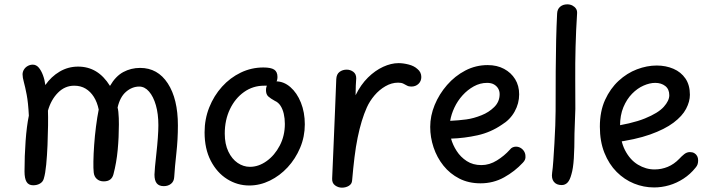

<svg xmlns="http://www.w3.org/2000/svg" viewBox="-20 -845 3280 885"><path d="M84 -502Q84 -514 90.5 -524.5Q97 -535 108 -541Q119 -547 131 -547Q147 -547 158.5 -533.5Q170 -520 178 -498.5Q186 -477 189 -453Q216 -492 255 -515Q294 -538 340 -538Q386 -538 422.5 -516Q459 -494 487 -449Q513 -494 548.5 -513Q584 -532 626 -532Q707 -532 753.5 -460.5Q800 -389 800 -267Q800 -202 793 -139.5Q786 -77 783 -29Q782 -9 768.5 2Q755 13 735 13Q713 13 702.5 0Q692 -13 692 -40Q692 -50 694.5 -77Q697 -104 701 -139.5Q705 -175 707.5 -209.5Q710 -244 710 -268Q710 -320 698.5 -360Q687 -400 667 -423Q647 -446 622 -446Q589 -446 561 -422Q533 -398 522 -349Q524 -343 525.5 -329.5Q527 -316 527.5 -300.5Q528 -285 528 -271Q528 -213 522.5 -154Q517 -95 503 -42Q499 -26 488 -17.5Q477 -9 458 -9Q439 -9 426.5 -20Q414 -31 412 -50Q410 -67 410.5 -100.5Q411 -134 414 -176.5Q417 -219 422.5 -262Q428 -305 435 -340Q428 -374 412.5 -398.5Q397 -423 374.5 -436.5Q352 -450 322 -450Q279 -450 247 -417.5Q215 -385 201 -335Q202 -310 201.5 -267Q201 -224 199 -176Q197 -128 193 -86.5Q189 -45 182 -22Q178 -7 164.5 1Q151 9 133 9Q112 9 102.5 -6.5Q93 -22 93 -55Q93 -126 98 -195Q103 -264 113 -312Q110 -372 103 -408.5Q96 -445 90 -466.5Q84 -488 84 -502Z M1129 10Q1074 10 1027 -19.5Q980 -49 951.5 -104Q923 -159 923 -235Q923 -296 944.5 -350Q966 -404 1003.5 -445.5Q1041 -487 1090 -510.5Q1139 -534 1194 -534Q1229 -534 1244 -524Q1259 -514 1259 -490Q1259 -471 1248 -459.5Q1237 -448 1220 -449Q1213 -450 1208 -450Q1203 -450 1197 -450Q1146 -450 1105 -421Q1064 -392 1040 -342Q1016 -292 1016 -229Q1016 -181 1032.5 -146.5Q1049 -112 1075.5 -94Q1102 -76 1132 -76Q1172 -76 1209 -102.5Q1246 -129 1269.5 -174Q1293 -219 1293 -274Q1293 -299 1288 -320.5Q1283 -342 1273 -357.5Q1263 -373 1247 -380Q1227 -391 1216.5 -400.5Q1206 -410 1206 -430Q1206 -450 1218.5 -460Q1231 -470 1252 -470Q1288 -470 1318.5 -443.5Q1349 -417 1367 -372Q1385 -327 1385 -272Q1385 -215 1363.5 -164Q1342 -113 1306 -74Q1270 -35 1224 -12.5Q1178 10 1129 10Z M1530 -480Q1531 -503 1545 -513.5Q1559 -524 1578 -524Q1595 -524 1608.5 -514Q1622 -504 1622 -484Q1621 -471 1620 -450.5Q1619 -430 1619 -406Q1643 -455 1676 -487.5Q1709 -520 1746 -537Q1783 -554 1817 -554Q1839 -554 1864 -547.5Q1889 -541 1904 -527Q1913 -520 1917.5 -510.5Q1922 -501 1922 -490Q1922 -471 1909 -458.5Q1896 -446 1876 -446Q1864 -446 1856 -450.5Q1848 -455 1839 -459.5Q1830 -464 1815 -464Q1785 -464 1756.5 -447.5Q1728 -431 1706 -405Q1684 -379 1671 -350Q1658 -321 1647.5 -286.5Q1637 -252 1628.5 -210.5Q1620 -169 1614 -120Q1608 -71 1603 -13Q1602 3 1588 11.5Q1574 20 1556 20Q1539 20 1524.5 9.5Q1510 -1 1511 -22Q1514 -96 1517.5 -173.5Q1521 -251 1524 -329Q1527 -407 1530 -480Z M2195 0Q2140 0 2097 -22Q2054 -44 2024 -81.5Q1994 -119 1978.5 -165.5Q1963 -212 1963 -260Q1963 -311 1983.5 -361Q2004 -411 2040.5 -453Q2077 -495 2125 -520Q2173 -545 2228 -545Q2271 -545 2303.5 -527.5Q2336 -510 2354.5 -480Q2373 -450 2373 -410Q2373 -368 2352 -330.5Q2331 -293 2293 -270Q2242 -235 2181.5 -221.5Q2121 -208 2059 -206Q2067 -177 2085 -149Q2103 -121 2131.5 -102.5Q2160 -84 2199 -84Q2236 -84 2270.5 -105.5Q2305 -127 2330 -155Q2336 -163 2343.5 -166Q2351 -169 2358 -169Q2370 -169 2380 -163Q2390 -157 2396 -147Q2402 -137 2402 -125Q2403 -117 2400 -109.5Q2397 -102 2390 -95Q2353 -55 2303.5 -27.5Q2254 0 2195 0ZM2055 -288Q2095 -290 2129 -294.5Q2163 -299 2200 -314Q2233 -327 2258 -351.5Q2283 -376 2283 -411Q2283 -425 2276.5 -436.5Q2270 -448 2257.5 -455.5Q2245 -463 2225 -463Q2193 -463 2164 -447Q2135 -431 2112 -405.5Q2089 -380 2074.5 -349Q2060 -318 2055 -288Z M2548 -783Q2549 -803 2562 -814Q2575 -825 2595 -825Q2608 -825 2618.5 -819.5Q2629 -814 2635 -805Q2641 -796 2640 -783Q2635 -706 2633 -629Q2631 -552 2631.5 -479.5Q2632 -407 2632 -343L2628 -230Q2628 -162 2625 -115Q2622 -68 2614 -42Q2607 -15 2596 -3.5Q2585 8 2569 8Q2545 8 2533 -7Q2521 -22 2525 -49Q2528 -69 2530.5 -105Q2533 -141 2535.5 -184Q2538 -227 2539.5 -266.5Q2541 -306 2541 -333Q2541 -438 2541.5 -517Q2542 -596 2543.5 -660Q2545 -724 2548 -783Z M2809 -188 2783 -259Q2891 -274 2952.5 -299Q3014 -324 3039.5 -352.5Q3065 -381 3065 -406Q3065 -434 3046.5 -448.5Q3028 -463 3000 -463Q2975 -463 2946.5 -450.5Q2918 -438 2893.5 -413Q2869 -388 2853.5 -351Q2838 -314 2838 -264Q2838 -197 2861 -152.5Q2884 -108 2920.5 -86Q2957 -64 2997 -64Q3029 -64 3058 -76Q3087 -88 3111 -113Q3122 -125 3134 -134.5Q3146 -144 3160 -144Q3172 -144 3180.5 -139Q3189 -134 3193.5 -125.5Q3198 -117 3198 -106Q3198 -96 3195.5 -88Q3193 -80 3186 -72Q3162 -42 3130.5 -21.5Q3099 -1 3064.5 9Q3030 19 2995 19Q2947 19 2902.5 1Q2858 -17 2822.5 -52.5Q2787 -88 2766 -140.5Q2745 -193 2745 -261Q2745 -332 2769 -384.5Q2793 -437 2831.5 -472.5Q2870 -508 2916 -525.5Q2962 -543 3007 -543Q3049 -543 3084 -528Q3119 -513 3139.5 -483Q3160 -453 3160 -408Q3160 -377 3142.5 -343.5Q3125 -310 3084.5 -279.5Q3044 -249 2976.5 -225Q2909 -201 2809 -188Z"/></svg>

Font: Playpen Sans Deva
Style: Regular
Weight: 400
Designer: Pooja Saxena, Gunjan Panchal, Laura Meseguer, Veronika Burian, José Scaglione
Foundry: TypeTogether
Version: Version 2.000